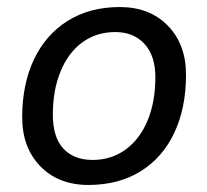

<svg xmlns="http://www.w3.org/2000/svg" viewBox="-20 -515 588 545"><path d="M43 -182Q43 -276 76.5 -346.5Q110 -417 172.5 -456Q235 -495 320 -495Q405 -495 456.5 -442Q508 -389 508 -303Q508 -209 475 -138.5Q442 -68 379.5 -29Q317 10 231 10Q146 10 94.5 -43Q43 -96 43 -182ZM421 -296Q421 -357 390 -390.5Q359 -424 307 -424Q254 -424 214 -395Q174 -366 152 -312.5Q130 -259 130 -190Q130 -125 160 -93Q190 -61 243 -61Q296 -61 336.5 -90.5Q377 -120 399 -173Q421 -226 421 -296Z"/></svg>

Font: Niramit
Style: Italic
Weight: 400
Italic angle: -10°
Version: Version 1.000; ttfautohint (v1.6)